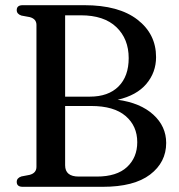

<svg xmlns="http://www.w3.org/2000/svg" viewBox="-20 -720 688 740"><path d="M620.5 -169Q620.5 -94.5 558.5 -47.2Q496.5 0 376 0H67.5Q44.5 0 44.5 -19Q44.5 -34 62.5 -40L94 -46Q120.5 -53 120.5 -77V-624Q120.5 -647 95 -654L62.5 -660Q44.5 -666 44.5 -681Q44.5 -700 67.5 -700H305Q437.5 -700 509.5 -644.5Q581.5 -589 581.5 -500Q581.5 -441 544.2 -396.8Q507 -352.5 433.5 -335.5Q521 -323.5 570.8 -278.2Q620.5 -233 620.5 -169ZM291.5 -661H231V-347.5H326Q397.5 -347.5 436.8 -386.8Q476 -426 476 -496Q476 -570 428.5 -615.5Q381 -661 291.5 -661ZM331.5 -311.5H231V-83Q231 -39.5 283.5 -39.5H353Q430 -39.5 469.5 -76.2Q509 -113 509 -172Q509 -234.5 464 -273Q419 -311.5 331.5 -311.5Z"/></svg>

Font: Fraunces 72pt S050
Style: Regular
Weight: 400
Version: Version 1.000; ttfautohint (v1.8.3)